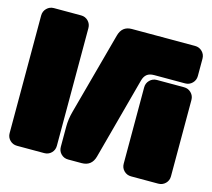

<svg xmlns="http://www.w3.org/2000/svg" viewBox="-101 -821 1042 943"><g transform="rotate(15 420.0 -350.0)"><path d="M199.2 0H61Q39.6 0 24.7 -14.6Q9.8 -29.3 9.8 -50.8V-648.9Q9.8 -670.4 24.7 -685.3Q39.6 -700.2 61 -700.2H199.2Q220.7 -700.2 235.4 -685.3Q250 -670.4 250 -648.9V-50.8Q250 -29.3 235.4 -14.6Q220.7 0 199.2 0ZM457 -700.2H778.8Q800.3 -700.2 815.2 -685.3Q830.1 -670.4 830.1 -648.9V-561Q830.1 -539.6 815.2 -524.7Q800.3 -509.8 778.8 -509.8H622.1Q598.1 -509.8 585 -499.3Q571.8 -488.8 565.9 -466.8L454.1 -50.8Q440.4 0 389.2 0H320.8Q299.3 0 284.7 -14.6Q270 -29.3 270 -50.8V-152.8Q270 -191.9 280.8 -231L394 -648.9Q407.2 -700.2 457 -700.2ZM589.8 -50.8V-439Q589.8 -460.4 604.7 -475.3Q619.6 -490.2 641.1 -490.2H778.8Q800.3 -490.2 815.2 -475.3Q830.1 -460.4 830.1 -439V-50.8Q830.1 -29.3 815.2 -14.6Q800.3 0 778.8 0H641.1Q619.6 0 604.7 -14.6Q589.8 -29.3 589.8 -50.8Z"/></g></svg>

Font: Nastup Soft
Style: Regular
Weight: 400
Designer: Maksym Kobuzan
Foundry: Zakznak
Version: Version 1.020;hotconv 1.0.109;makeotfexe 2.5.65596